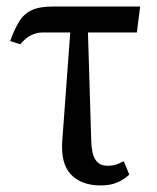

<svg xmlns="http://www.w3.org/2000/svg" viewBox="-20 -556 477 585"><path d="M287 9Q228 9 196 -24.5Q164 -58 170 -131L194 -457H108Q92 -457 74.5 -448.5Q57 -440 42 -421L11 -431Q24 -467 38 -490Q52 -513 75.5 -524.5Q99 -536 139 -536H407L397 -457H248L258 -126Q259 -87 271 -69Q283 -51 307 -51Q323 -51 333.5 -54.5Q344 -58 357 -65L374 -24Q358 -9 337 0Q316 9 287 9Z"/></svg>

Font: Noto Serif Condensed
Style: Regular
Weight: 400
Width: 3
Designer: Monotype Design Team
Foundry: Monotype Imaging Inc.
Version: Version 2.013; ttfautohint (v1.8.4.7-5d5b)